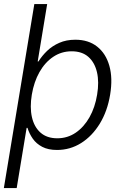

<svg xmlns="http://www.w3.org/2000/svg" viewBox="-21 -748 626 972"><path d="M267.6 11.2Q223.1 11.2 192.9 -4.6Q162.6 -20.5 144.8 -46.1Q127 -71.8 118.2 -100.6H113.8L63.5 204.1H-1.5L152.8 -727.5H217.8L169.9 -437H173.8Q191.4 -465.3 217.5 -490.5Q243.7 -515.6 279.3 -531.2Q314.9 -546.9 360.4 -546.9Q426.8 -546.9 470.9 -512Q515.1 -477.1 532.7 -414.6Q550.3 -352.1 536.6 -269Q522.9 -185.5 484.4 -122.3Q445.8 -59.1 389.9 -23.9Q334 11.2 267.6 11.2ZM269 -47.9Q320.8 -47.9 362.5 -76.4Q404.3 -105 432.4 -155Q460.4 -205.1 470.7 -269Q481.4 -332.5 470 -382.1Q458.5 -431.6 426.5 -460Q394.5 -488.3 341.8 -488.3Q290 -488.3 248.3 -460.2Q206.5 -432.1 178.7 -382.8Q150.9 -333.5 140.1 -269Q129.4 -205.1 140.6 -155Q151.9 -105 184.3 -76.4Q216.8 -47.9 269 -47.9Z"/></svg>

Font: Inter 20pt Light
Style: Italic
Weight: 300
Italic angle: -9.3988°
Version: Version 4.001;git-66647c0bb